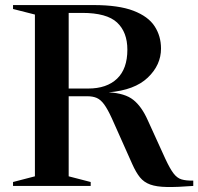

<svg xmlns="http://www.w3.org/2000/svg" viewBox="-20 -735 784 759"><path d="M31.5 -699.5V-715H349Q449 -715 507.5 -692.5Q566 -670 591.2 -631.2Q616.5 -592.5 616.5 -543Q616.5 -478 564.2 -428.2Q512 -378.5 409.5 -370Q474 -366.5 507 -340.2Q540 -314 564 -260L633 -108.5Q651.5 -68.5 665.8 -49.8Q680 -31 697.8 -25.8Q715.5 -20.5 744 -21V0Q680 5 639.5 4.2Q599 3.5 574 -5.5Q549 -14.5 533.2 -34Q517.5 -53.5 503 -86L422 -267.5Q405.5 -303.5 391.8 -322.2Q378 -341 362.5 -347.8Q347 -354.5 325.5 -354.5H251.5V-38L338.5 -15.5V0H31.5V-15.5L118 -38V-677.5ZM328.5 -385Q402 -385 442.8 -424Q483.5 -463 483.5 -538.5Q483.5 -608 442.8 -646Q402 -684 305 -684H251.5V-385Z"/></svg>

Font: Newsreader Display Medium
Style: Regular
Weight: 500
Designer: Hugues Gentile
Foundry: Production Type
Version: Version 1.001